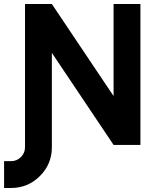

<svg xmlns="http://www.w3.org/2000/svg" viewBox="-48 -720 793 954"><path d="M76.3 -700V0H209.7V-457.3L516.3 0H649.7V-700H516.3V-242.7L209.7 -700ZM76.3 0V11.7Q76.3 40 56 60.3Q35.7 80.7 7.3 80.7H-27.7V214H7.3Q91 214 150.7 154.3Q209.7 95.3 209.7 11.7V0Z"/></svg>

Font: Unageo Variable
Style: Regular
Weight: 300
Designer: Richard Sepsi
Foundry: Richard Sepsi
Version: Version 2.200